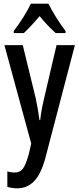

<svg xmlns="http://www.w3.org/2000/svg" viewBox="-20 -786 431 1046"><path d="M4 -540H104L175 -249Q181 -221 186 -191.5Q191 -162 195 -132H199Q202 -159 207 -187Q212 -215 220 -249L288 -540H388L226 79Q202 165 164.5 202.5Q127 240 74 240Q61 240 47.5 238Q34 236 20 232V148Q30 151 40 152.5Q50 154 60 154Q89 154 105 132.5Q121 111 137 53L150 -4ZM244 -766Q260 -733 285.5 -692Q311 -651 337 -617V-606H283Q263 -624 240.5 -647.5Q218 -671 196 -698Q173 -671 150 -646.5Q127 -622 110 -606H55V-617Q81 -651 107.5 -693Q134 -735 148 -766Z"/></svg>

Font: Noto Sans Tamil ExtraCondensed Medium
Style: Regular
Weight: 500
Width: 2
Designer: Jelle Bosma - Monotype Design Team
Foundry: Monotype Imaging Inc.
Version: Version 2.004; ttfautohint (v1.8.4.7-5d5b)